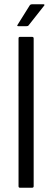

<svg xmlns="http://www.w3.org/2000/svg" viewBox="-20 -881 244 901"><path d="M67 -7V-701Q67 -708 74 -708H130Q138 -708 138 -701V-7Q138 0 130 0H74Q67 0 67 -7ZM67 -758Q61 -758 61 -760.5Q61 -763 64 -767L119 -855Q122 -861 132 -861H184Q187 -861 188.5 -859Q190 -857 186 -853L115 -763Q113 -760 110.5 -759Q108 -758 103 -758Z"/></svg>

Font: Glory Thin
Style: Regular
Weight: 400
Version: Version 1.011